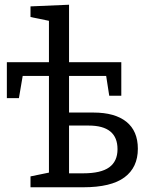

<svg xmlns="http://www.w3.org/2000/svg" viewBox="-20 -792 638 812"><path d="M375 -316Q466 -316 514.5 -277Q563 -238 563 -163Q563 -84 506.5 -42Q450 0 332 0H109V-46L187 -62V-471H76L60 -377H9V-529H187V-704L109 -720V-765L272 -772V-529H493V-387H442L429 -471H272V-316ZM332 -59Q407 -59 442 -84.5Q477 -110 477 -161Q477 -261 355 -261H272V-59Z"/></svg>

Font: Bitter Pro
Style: Regular
Weight: 400
Designer: Sol Matas, and Bitter project Authors
Foundry: Sol Matas
Version: Version 1.010